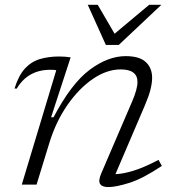

<svg xmlns="http://www.w3.org/2000/svg" viewBox="-20 -750 714 780"><path d="M48 -390 39 -390.5Q55.5 -443.5 81.2 -471.5Q107 -499.5 142 -510Q177 -520.5 220.5 -520.5Q245 -520.5 267 -517L187.5 -273.5H197.5Q269.5 -410.5 344 -466.2Q418.5 -522 490.5 -522Q546.5 -522 572.2 -498Q598 -474 598 -434Q598 -413 591.2 -386Q584.5 -359 569 -323L449 -42.5Q480 -43.5 522.5 -56.5Q565 -69.5 624 -100.5L637.5 -76Q560.5 -24.5 505.8 -7.2Q451 10 420 10Q394.5 10 386.5 -3Q378.5 -16 391.5 -46L516.5 -337Q538.5 -388 538.5 -417Q538.5 -468 470 -468Q414 -468 357.5 -429.5Q301 -391 254.2 -323.8Q207.5 -256.5 181 -171L128.5 0H68.5L208.5 -464.5Q204 -466 197.2 -466.2Q190.5 -466.5 184.5 -466.5Q93.5 -466.5 48 -390ZM635.5 -730.5 462.5 -567.5H410L336.5 -730.5H377L445.5 -613L586 -730.5Z"/></svg>

Font: Newsreader 6pt Light
Style: Italic
Weight: 300
Italic angle: -17°
Designer: Hugues Gentile
Foundry: Production Type
Version: Version 1.003; ttfautohint (v1.8.3)